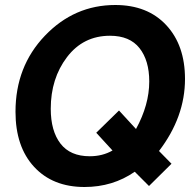

<svg xmlns="http://www.w3.org/2000/svg" viewBox="-20 -734 782 768"><path d="M666 -79 576 10 519 -47Q431 14 318 14Q191 14 116.5 -66.5Q42 -147 42 -287Q42 -468 159.5 -591Q277 -714 441 -714Q570 -714 645 -633.5Q720 -553 720 -418Q720 -266 616 -130ZM420 -591Q313 -591 248 -505.5Q183 -420 183 -299Q183 -210 222 -159.5Q261 -109 339 -109Q390 -109 430 -132L365 -203L456 -292L524 -218Q577 -315 577 -408Q577 -492 538 -541.5Q499 -591 420 -591Z"/></svg>

Font: Cabin
Style: Bold Italic
Weight: 700
Designer: Pablo Impallari
Foundry: Pablo Impallari. www.impallari.com Igino Marini. www.ikern.com
Version: Version 1.005